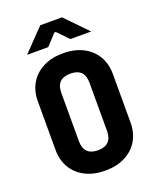

<svg xmlns="http://www.w3.org/2000/svg" viewBox="-171 -1044 942 1154"><g transform="rotate(-20 300.0 -467.5)"><path d="M60 -210V-520Q60 -586 89.5 -635.5Q119 -685 173 -712.5Q227 -740 300 -740Q373 -740 427 -712.5Q481 -685 510.5 -635.5Q540 -586 540 -520V-210Q540 -144 510.5 -94.5Q481 -45 427 -17.5Q373 10 300 10Q227 10 173 -17.5Q119 -45 89.5 -94.5Q60 -144 60 -210ZM390 -210V-520Q390 -610 300 -610Q210 -610 210 -520V-210Q210 -166 232.5 -143Q255 -120 300 -120Q345 -120 367.5 -143Q390 -166 390 -210ZM230 -805H95L230 -945H369L505 -805H372L304 -875H295Z"/></g></svg>

Font: JetBrains Mono Extra Bold
Style: Regular
Weight: 800
Monospace: yes
Designer: Philipp Nurullin, Konstantin Bulenkov
Foundry: JetBrains
Version: 2.002